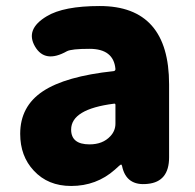

<svg xmlns="http://www.w3.org/2000/svg" viewBox="-20 -603 646 637"><path d="M216 14Q139 14 92 -37Q47 -85 47 -159Q47 -250 122 -300Q197 -350 357 -367Q363 -368 363 -374Q357 -441 277 -441Q217 -441 202 -433Q129 -392 96 -449Q63 -506 135 -549Q191 -583 311 -583Q541 -583 541 -323V-81Q541 0 470 7Q399 15 385 -52Q384 -57 381.5 -57Q379 -57 361 -40Q300 14 216 14ZM277 -124Q321 -124 346 -151Q363 -169 363 -193V-255Q363 -260 358 -259Q216 -241 216 -173Q216 -124 277 -124Z"/></svg>

Font: Resource Han Rounded TW Heavy
Style: Regular
Weight: 900
Designer: Cyano Hao (round all glyphs); Ryoko NISHIZUKA 西塚涼子 (kana, bopomofo & ideographs); Paul D. Hunt (Latin, Greek & Cyrillic)
Foundry: Cyano Hao
Version: 0.990